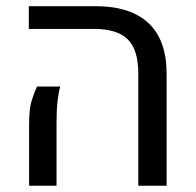

<svg xmlns="http://www.w3.org/2000/svg" viewBox="-20 -595 628 615"><path d="M422.9 0V-360.8Q422.9 -435.5 389.2 -469Q355.5 -502.4 280.8 -502.4H72.3V-575.2H285.2Q397.9 -575.2 455.8 -520.8Q513.7 -466.3 513.7 -358.4V0ZM73.2 0V-196.3Q73.2 -246.6 81.5 -272.9Q89.8 -299.3 98.6 -317.9H172.9Q167 -295.9 164.1 -268.8Q161.1 -241.7 161.1 -202.1V0Z"/></svg>

Font: Heebo
Style: Regular
Weight: 400
Designer: Oded Ezer
Foundry: Ezer Type House
Version: Version 3.100